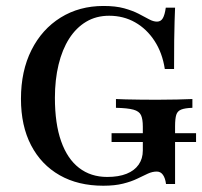

<svg xmlns="http://www.w3.org/2000/svg" viewBox="-20 -602 667 634"><path d="M321 11.3Q237.9 11.3 177 -23.4Q116.1 -58.1 82.7 -122.2Q49.2 -186.3 49.2 -275.8Q49.2 -367.7 83.9 -436.7Q118.5 -505.6 180.2 -544Q241.9 -582.3 321.8 -582.3Q362.1 -582.3 389.9 -574.6Q417.7 -566.9 437.9 -556.5Q458.1 -546 472.2 -538.3Q486.3 -530.6 498.4 -530.6Q511.3 -530.6 517.7 -541.9Q524.2 -553.2 527.4 -576.6H558.1Q557.3 -557.3 556.5 -531.5Q555.6 -505.6 555.2 -467.7Q554.8 -429.8 554.8 -374.2H524.2Q516.1 -427.4 490.3 -466.9Q464.5 -506.5 426.2 -528.2Q387.9 -550 340.3 -550Q297.6 -550 264.5 -530.2Q231.5 -510.5 208.5 -474.6Q185.5 -438.7 173.4 -388.7Q161.3 -338.7 161.3 -279Q161.3 -193.5 181.9 -135.5Q202.4 -77.4 241.1 -47.6Q279.8 -17.7 333.9 -17.7Q371.8 -17.7 398 -28.2Q424.2 -38.7 437.9 -58.5Q451.6 -78.2 451.6 -104.8V-183.9Q451.6 -208.9 445.6 -221.8Q439.5 -234.7 420.6 -239.9Q401.6 -245.2 362.9 -246V-275Q375 -274.2 395.2 -273.8Q415.3 -273.4 441.1 -273Q466.9 -272.6 496.8 -272.6Q534.7 -272.6 564.9 -273.4Q595.2 -274.2 615.3 -275V-246Q591.1 -245.2 578.6 -240.3Q566.1 -235.5 562.1 -223Q558.1 -210.5 558.1 -184.7V5.6H528.2Q525.8 -13.7 518.1 -24.6Q510.5 -35.5 497.6 -35.5Q483.1 -35.5 468.1 -28.6Q453.2 -21.8 433.5 -12.1Q413.7 -2.4 386.3 4.4Q358.9 11.3 321 11.3ZM348.4 -133.1V-162.1H627.4V-133.1Z"/></svg>

Font: Playfair SemiBold
Style: Regular
Weight: 600
Designer: Claus Eggers Sørensen
Foundry: Claus Eggers Sørensen
Version: Version 2.001;gftools[0.9.30]